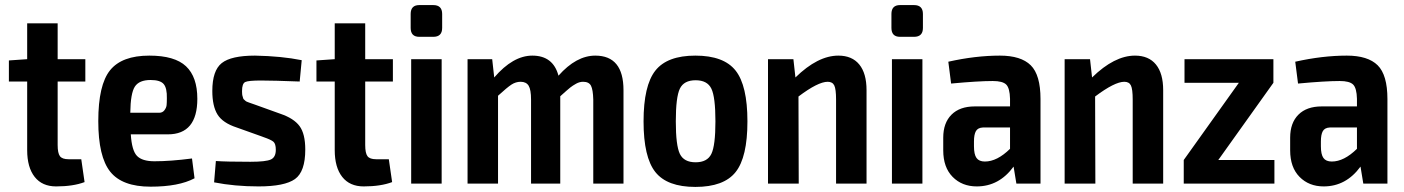

<svg xmlns="http://www.w3.org/2000/svg" viewBox="-20 -723 5529 756"><path d="M207 -402V-152Q207 -120 216 -108Q225 -96 250 -96H300L313 -6Q268 11 201 11Q146 11 116.5 -26.5Q87 -64 87 -132V-402H15V-485L87 -490V-631H207V-490H316V-402Z M588 -88Q651 -88 736 -99L746 -21Q684 12 573 12Q461 12 414 -47Q367 -106 367 -246Q367 -389 413.5 -446.5Q460 -504 568 -504Q668 -504 712.5 -462Q757 -420 757 -334Q757 -194 641 -194H495Q499 -130 519.5 -109Q540 -88 588 -88ZM573 -408Q528 -408 511 -382Q494 -356 493 -279H607Q620 -279 627.5 -289Q635 -299 636 -309Q637 -319 637 -336Q638 -376 624.5 -392Q611 -408 573 -408Z M984 -504Q1089 -502 1168 -486L1160 -402Q1056 -406 1007 -406Q958 -406 945.5 -400Q933 -394 933 -364Q933 -357 933.5 -352Q934 -347 935.5 -343Q937 -339 937.5 -336Q938 -333 942 -330Q946 -327 947 -325.5Q948 -324 954.5 -321.5Q961 -319 962.5 -318.5Q964 -318 972.5 -315Q981 -312 984 -311L1084 -275Q1137 -257 1159.5 -226.5Q1182 -196 1182 -134Q1182 -47 1141.5 -18Q1101 11 998 11Q904 11 823 -5L830 -89Q871 -86 966 -86Q1027 -86 1046.5 -95Q1066 -104 1066 -133Q1066 -157 1056.5 -165Q1047 -173 1018 -183Q1013 -185 1010 -186L912 -221Q857 -239 836.5 -272Q816 -305 816 -365Q816 -445 853 -474.5Q890 -504 984 -504Z M1418 -402V-152Q1418 -120 1427 -108Q1436 -96 1461 -96H1511L1524 -6Q1479 11 1412 11Q1357 11 1327.5 -26.5Q1298 -64 1298 -132V-402H1226V-485L1298 -490V-631H1418V-490H1527V-402Z M1631 -703H1686Q1721 -703 1721 -668V-613Q1721 -578 1686 -578H1631Q1597 -578 1597 -613V-668Q1597 -703 1631 -703ZM1719 0H1599V-490H1719Z M2324 -504Q2435 -504 2435 -368V0H2316V-331Q2315 -370 2307 -385.5Q2299 -401 2276 -401Q2262 -401 2248.5 -393.5Q2235 -386 2225.5 -378.5Q2216 -371 2186 -344V0H2071V-331Q2071 -370 2061.5 -385.5Q2052 -401 2030 -401Q2011 -401 1994 -390Q1977 -379 1941 -346V0H1821V-490H1918L1926 -418Q2000 -504 2076 -504Q2158 -504 2179 -425Q2249 -504 2324 -504Z M2718 -504Q2830 -504 2876.5 -445Q2923 -386 2923 -245Q2923 -104 2876.5 -45.5Q2830 13 2718 13Q2607 13 2560.5 -45.5Q2514 -104 2514 -245Q2514 -386 2560.5 -445Q2607 -504 2718 -504ZM2641 -245Q2641 -150 2657 -117Q2673 -84 2719 -84Q2765 -84 2781 -117Q2797 -150 2797 -245Q2797 -341 2781 -374Q2765 -407 2719 -407Q2673 -407 2657 -374Q2641 -341 2641 -245Z M3281 -504Q3335 -504 3363.5 -469Q3392 -434 3392 -368V0H3272V-331Q3272 -372 3265 -386.5Q3258 -401 3239 -401Q3201 -401 3124 -343L3125 0H3004V-490H3104L3112 -418Q3200 -504 3281 -504Z M3524 -703H3579Q3614 -703 3614 -668V-613Q3614 -578 3579 -578H3524Q3490 -578 3490 -613V-668Q3490 -703 3524 -703ZM3612 0H3492V-490H3612Z M3917 -504Q4000 -504 4038.5 -466Q4077 -428 4077 -333V0H3982L3971 -67Q3914 11 3826 11Q3768 11 3731 -26.5Q3694 -64 3694 -131V-181Q3694 -239 3726.5 -271.5Q3759 -304 3818 -304H3957V-334Q3956 -376 3942 -390Q3928 -404 3889 -404Q3832 -404 3725 -394L3714 -480Q3821 -504 3917 -504ZM3858 -87Q3906 -87 3957 -137V-221H3850Q3830 -220 3822.5 -206.5Q3815 -193 3815 -166V-147Q3815 -115 3825 -101Q3835 -87 3858 -87Z M4449 -504Q4503 -504 4531.5 -469Q4560 -434 4560 -368V0H4440V-331Q4440 -372 4433 -386.5Q4426 -401 4407 -401Q4369 -401 4292 -343L4293 0H4172V-490H4272L4280 -418Q4368 -504 4449 -504Z M4998 -93V0H4641V-93L4858 -397H4644V-490H4994V-397L4777 -93Z M5283 -504Q5366 -504 5404.5 -466Q5443 -428 5443 -333V0H5348L5337 -67Q5280 11 5192 11Q5134 11 5097 -26.5Q5060 -64 5060 -131V-181Q5060 -239 5092.5 -271.5Q5125 -304 5184 -304H5323V-334Q5322 -376 5308 -390Q5294 -404 5255 -404Q5198 -404 5091 -394L5080 -480Q5187 -504 5283 -504ZM5224 -87Q5272 -87 5323 -137V-221H5216Q5196 -220 5188.5 -206.5Q5181 -193 5181 -166V-147Q5181 -115 5191 -101Q5201 -87 5224 -87Z"/></svg>

Font: Exo 2 Semi Bold Condensed
Style: Regular
Weight: 600
Width: 3
Designer: Natanael Gama
Version: Version 1.001;PS 001.001;hotconv 1.0.70;makeotf.lib2.5.58329